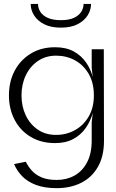

<svg xmlns="http://www.w3.org/2000/svg" viewBox="-20 -726 600 990"><path d="M272.6 244.2Q209.2 244.2 165 227.3Q120.8 210.5 93.7 182Q66.5 153.6 52.8 120.1L113.1 107.9Q124.4 131.1 143.3 152.7Q162.2 174.4 193.4 188.1Q224.6 201.8 272.2 201.8Q323.5 201.8 364.2 179.2Q404.9 156.5 428.9 111.2Q452.8 65.8 452.8 -0.8H516.2Q516.2 80.5 484.4 135.2Q452.6 189.9 397.8 217Q342.9 244.2 272.6 244.2ZM515.2 -472 516.2 -0.8H452.8V-95.4L468.6 -234L452.8 -377.5V-472ZM264 -482.4Q321 -482.4 360.3 -460.7Q399.5 -439.1 424.1 -403.5Q448.7 -367.9 459.8 -323.6Q470.9 -279.3 470.9 -234Q470.9 -188.1 458.7 -144.6Q446.5 -101.1 421.7 -65.7Q397 -30.3 357.9 -9.3Q318.8 11.8 264 11.8Q192.2 11.8 138.6 -20.1Q85 -52 55.6 -107.9Q26.1 -163.8 26.1 -233.8Q26.1 -305.3 55.5 -361Q85 -416.8 138.6 -449.6Q192.2 -482.4 264 -482.4ZM269.2 -439Q215.9 -439 175.5 -411.5Q135.2 -383.9 113.1 -337.7Q90.9 -291.5 90.9 -234Q90.9 -177.5 112.8 -131.3Q134.7 -85.2 174.7 -57.8Q214.7 -30.4 268.5 -30.4Q322.5 -30.4 366.7 -55.1Q410.9 -79.7 437.5 -125.5Q464 -171.3 464 -233.9Q464 -298.4 437.8 -344.3Q411.5 -390.1 367.4 -414.6Q323.3 -439 269.2 -439ZM449.4 -705.6Q449.4 -674.3 431.7 -646.4Q414 -618.4 379.7 -600.9Q345.3 -583.5 293.9 -583.5Q242.9 -583.5 208.3 -600.9Q173.7 -618.4 156 -646.4Q138.3 -674.3 138.3 -705.6H176Q176 -684.4 188 -665.1Q200.1 -645.8 226.4 -633.9Q252.6 -622 293.9 -622Q335.2 -622 361 -633.9Q386.7 -645.8 398.8 -665.1Q410.9 -684.4 410.9 -705.6Z"/></svg>

Font: Panamera Thin
Style: Regular
Weight: 100
Designer: Bastien Sozeau
Foundry: NBR — Bastien Sozeau
Version: Version 3.003;gftools[0.9.33]